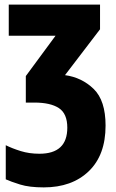

<svg xmlns="http://www.w3.org/2000/svg" viewBox="-20 -573 504 833"><path d="M18 -553V-418H221L92 -243V-128H129Q199 -128 235.5 -104Q272 -80 272 -19Q272 94 151 94Q107 94 70 82.5Q33 71 5 57V205Q27 215 67 227.5Q107 240 170 240Q292 240 365 170Q438 100 438 -28Q438 -137 386.5 -187Q335 -237 262 -247L414 -446V-553Z"/></svg>

Font: Noto Sans Display Condensed Black
Style: Regular
Weight: 900
Width: 3
Designer: Monotype Design team
Foundry: Monotype Imaging Inc.
Version: 1.000